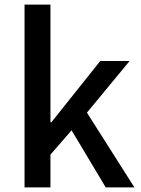

<svg xmlns="http://www.w3.org/2000/svg" viewBox="-20 -817 615 837"><path d="M87 0H200V-143L292 -249L441 0H566L359 -326L545 -551H417L204 -284H200V-797H87Z"/></svg>

Font: Noto Sans CJK TC Medium
Style: Regular
Weight: 500
Designer: Ryoko NISHIZUKA 西塚涼子 (kana, bopomofo & ideographs); Paul D. Hunt (Latin, Greek & Cyrillic); Sandoll Communications 산돌커뮤니
Foundry: Adobe
Version: Version 2.004;hotconv 1.0.118;makeotfexe 2.5.65603